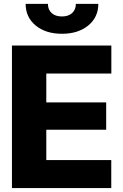

<svg xmlns="http://www.w3.org/2000/svg" viewBox="-20 -960 629 980"><path d="M41 0V-727.5H548.3V-584.5H216.3V-437.5H522V-297.9H216.3V-143.1H547.9V0ZM296.4 -787.6Q213.4 -787.6 162.1 -829.8Q110.8 -872.1 110.8 -940.4H224.6Q224.6 -910.6 243.7 -893.3Q262.7 -876 296.4 -876Q329.1 -876 348.1 -893.3Q367.2 -910.6 367.2 -940.4H481.9Q481.9 -872.1 430.4 -829.8Q378.9 -787.6 296.4 -787.6Z"/></svg>

Font: Inter Tight ExtraBold
Style: Regular
Weight: 800
Designer: Rasmus Andersson
Foundry: rsms
Version: Version 3.004; ttfautohint (v1.8.4.7-5d5b)